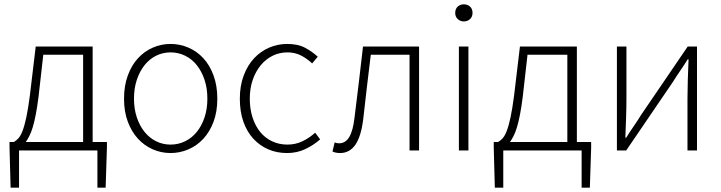

<svg xmlns="http://www.w3.org/2000/svg" viewBox="-20 -695 3332 887"><path d="M68 0V172H29L24 -13V-39H44Q55 -45 65 -56Q75 -67 84 -90Q93 -113 101.5 -152.5Q110 -192 118 -254L145 -480H408V-39H474V-13L468 172H430V0ZM158 -248Q152 -201 145.5 -167Q139 -133 131.5 -108Q124 -83 115.5 -66.5Q107 -50 99 -39H364V-442H180Z M768 12Q725 12 686 -5Q647 -22 617.5 -54Q588 -86 570.5 -132.5Q553 -179 553 -239Q553 -299 570.5 -346.5Q588 -394 617.5 -426Q647 -458 686 -475Q725 -492 768 -492Q811 -492 850.5 -475Q890 -458 919.5 -426Q949 -394 966.5 -346.5Q984 -299 984 -239Q984 -179 966.5 -132.5Q949 -86 919.5 -54Q890 -22 850.5 -5Q811 12 768 12ZM768 -27Q804 -27 835.5 -42.5Q867 -58 889.5 -86Q912 -114 925 -153Q938 -192 938 -239Q938 -287 925 -326Q912 -365 889.5 -393.5Q867 -422 835.5 -437.5Q804 -453 768 -453Q732 -453 701 -437.5Q670 -422 647.5 -393.5Q625 -365 612 -326Q599 -287 599 -239Q599 -192 612 -153Q625 -114 647.5 -86Q670 -58 701 -42.5Q732 -27 768 -27Z M1306 12Q1259 12 1219.5 -5Q1180 -22 1150.5 -54Q1121 -86 1104.5 -132.5Q1088 -179 1088 -239Q1088 -299 1106 -346.5Q1124 -394 1154 -426Q1184 -458 1223.5 -475Q1263 -492 1307 -492Q1357 -492 1390 -474Q1423 -456 1448 -433L1422 -402Q1399 -424 1371 -438.5Q1343 -453 1308 -453Q1271 -453 1239.5 -437.5Q1208 -422 1184.5 -393.5Q1161 -365 1147.5 -326Q1134 -287 1134 -239Q1134 -192 1146.5 -153Q1159 -114 1181.5 -86Q1204 -58 1236.5 -42.5Q1269 -27 1308 -27Q1346 -27 1378.5 -43Q1411 -59 1436 -82L1459 -51Q1428 -24 1390 -6Q1352 12 1306 12Z M1551 12Q1531 12 1516 5L1526 -37Q1531 -35 1535.5 -34Q1540 -33 1547 -33Q1576 -33 1593.5 -62Q1611 -91 1618 -153Q1628 -235 1638 -316.5Q1648 -398 1657 -480H1916V0H1872V-442H1693Q1684 -367 1675 -293Q1666 -219 1658 -144Q1648 -64 1621.5 -26Q1595 12 1551 12Z M2100 0V-480H2144V0ZM2123 -596Q2106 -596 2094.5 -607Q2083 -618 2083 -635Q2083 -654 2094.5 -664.5Q2106 -675 2123 -675Q2140 -675 2151.5 -664.5Q2163 -654 2163 -635Q2163 -618 2151.5 -607Q2140 -596 2123 -596Z M2305 0V172H2266L2261 -13V-39H2281Q2292 -45 2302 -56Q2312 -67 2321 -90Q2330 -113 2338.5 -152.5Q2347 -192 2355 -254L2382 -480H2645V-39H2711V-13L2705 172H2667V0ZM2395 -248Q2389 -201 2382.5 -167Q2376 -133 2368.5 -108Q2361 -83 2352.5 -66.5Q2344 -50 2336 -39H2601V-442H2417Z M2830 0V-480H2874V-240Q2874 -201 2872.5 -154Q2871 -107 2869 -59H2873Q2887 -82 2907 -111Q2927 -140 2941 -163L3157 -480H3200V0H3156V-240Q3156 -280 3157.5 -326.5Q3159 -373 3161 -421H3157Q3143 -398 3123 -369Q3103 -340 3089 -317L2873 0Z"/></svg>

Font: CV Source Sans Light
Style: Regular
Weight: 300
Designer: Paul D. Hunt
Foundry: Adobe Systems Incorporated
Version: Version 3.001